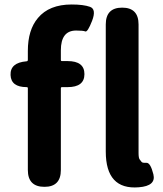

<svg xmlns="http://www.w3.org/2000/svg" viewBox="-20 -832 727 855"><path d="M451 -157V-723Q451 -798 524 -798Q597 -798 597 -723V-151Q597 -128 602 -122Q607 -116 610.5 -111Q614 -106 632 -107Q650 -108 663 -56Q676 -4 598 2Q451 14 451 -157ZM178 0Q104 0 104 -75V-439Q104 -444 99 -444Q29 -444 27 -498Q25 -553 98 -559Q104 -559 104 -566V-605Q104 -699 149 -752Q199 -812 299 -812Q352 -812 381 -801.5Q410 -791 390 -739Q370 -688 360 -692Q350 -696 319 -696Q251 -696 251 -608V-565Q251 -560 256 -560H281Q356 -560 356 -502Q356 -444 281 -444H256Q251 -444 251 -439V-75Q251 0 178 0Z"/></svg>

Font: Resource Han Rounded JP
Style: Bold
Weight: 700
Designer: Cyano Hao (round all glyphs); Ryoko NISHIZUKA 西塚涼子 (kana, bopomofo & ideographs); Paul D. Hunt (Latin, Greek & Cyrillic)
Foundry: Cyano Hao
Version: 0.990